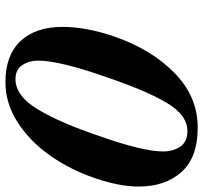

<svg xmlns="http://www.w3.org/2000/svg" viewBox="-40 -682 730 689"><g transform="rotate(90 324.5 -337.0)"><path d="M76 -197Q76 -281 110 -381Q156 -515 241 -598.5Q326 -682 437 -682Q545 -682 597 -623.5Q649 -565 649 -470Q649 -402 619 -314Q589 -225 537.5 -152Q486 -79 418 -35.5Q350 8 274 8Q178 8 127 -46Q76 -100 76 -197ZM469 -333Q523 -486 523 -558Q523 -594 505.5 -619.5Q488 -645 450 -645Q393 -645 349.5 -572.5Q306 -500 259 -362Q197 -187 197 -110Q197 -76 213.5 -52Q230 -28 263 -28Q324 -28 372.5 -109Q421 -190 469 -333Z"/></g></svg>

Font: Ibarra Real Nova
Style: Bold Italic
Weight: 700
Italic angle: -22°
Designer: Jose Maria Ribagorda & Octavio Pardo
Foundry: Octavio Pardo
Version: Version 1.014